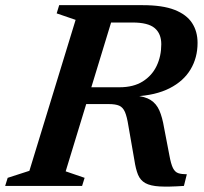

<svg xmlns="http://www.w3.org/2000/svg" viewBox="-44 -702 770 725"><path d="M407.5 -372.5Q460 -372.5 495 -394.5Q530 -416.5 547.5 -453.2Q565 -490 565 -535Q565 -575 540 -596Q515 -617 456.5 -617H280.5L314.5 -682.5H495.5Q570 -682.5 615.2 -664.8Q660.5 -647 681.2 -615.2Q702 -583.5 702 -540Q702 -484 675.5 -439.8Q649 -395.5 596.5 -368.8Q544 -342 465.5 -338V-341Q503.5 -338 525 -324.2Q546.5 -310.5 557.8 -284.8Q569 -259 575.5 -220L595.5 -116Q601.5 -82.5 609.2 -67.2Q617 -52 629.5 -48Q642 -44 661.5 -44L650.5 0Q593 4 558.5 2Q524 0 505 -10.5Q486 -21 477.2 -42.2Q468.5 -63.5 463.5 -97L441 -226Q435.5 -261.5 427.8 -279.2Q420 -297 406 -303Q392 -309 367 -309H196.5L203.5 -372.5ZM204 -55 275.5 -30.5 266 0H-24.5L-15 -30.5L67 -57L241.5 -627L170 -651.5L179.5 -682.5H395.5Z"/></svg>

Font: Newsreader SemiBold
Style: Italic
Weight: 600
Italic angle: -17°
Designer: Hugues Gentile
Foundry: Production Type
Version: Version 1.003